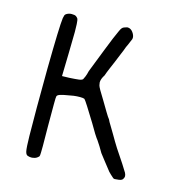

<svg xmlns="http://www.w3.org/2000/svg" viewBox="-110 -812 931 961"><g transform="rotate(15 355.5 -331.0)"><path d="M98.6 -204.1Q98.6 -291 99.6 -403.3Q102.5 -627.9 108.4 -668.9Q110.4 -679.7 112.3 -684.6Q114.3 -689.5 121.1 -693.4Q132.8 -700.2 146.5 -700.2Q149.4 -700.2 159.7 -699.2Q169.9 -698.2 178.7 -686.5Q182.6 -679.7 183.6 -657.7Q184.6 -635.7 184.6 -617.2Q184.6 -579.1 182.6 -507.8L179.7 -387.7L217.8 -388.7Q251 -390.6 266.1 -392.6Q281.2 -394.5 286.1 -400.4Q288.1 -403.3 293.5 -416Q298.8 -428.7 302.7 -446.3Q320.3 -491.2 350.6 -568.8Q380.9 -646.5 395.5 -676.8Q401.4 -690.4 406.2 -695.8Q411.1 -701.2 417 -703.1Q420.9 -704.1 426.3 -706.1Q431.6 -708 435.5 -708Q451.2 -707 461.9 -692.4Q472.7 -677.7 472.7 -664.1Q472.7 -661.1 471.7 -657.2Q469.7 -654.3 464.4 -640.1Q459 -626 451.2 -610.4Q445.3 -592.8 434.6 -568.4Q423.8 -543.9 417 -525.4Q408.2 -504.9 398.9 -482.9Q389.6 -460.9 384.8 -446.3Q370.1 -423.8 370.1 -406.2Q370.1 -402.3 372.6 -391.1Q375 -379.9 410.2 -324.2Q427.7 -294.9 441.9 -271Q456.1 -247.1 462.9 -239.3Q466.8 -229.5 479 -210.4Q491.2 -191.4 502 -171.9Q521.5 -137.7 538.6 -110.8Q555.7 -84 585 -41Q591.8 -29.3 599.6 -17.6Q607.4 -5.9 609.4 -2Q614.3 7.8 614.3 15.6Q614.3 22.5 608.4 31.2Q602.5 40 579.1 41Q572.3 42 568.4 42Q566.4 42 563.5 41.5Q560.5 41 553.7 34.2Q549.8 31.2 543.9 25.4L532.2 13.7Q507.8 -16.6 492.7 -36.6Q477.5 -56.6 469.7 -66.4Q459 -85 452.1 -96.2Q445.3 -107.4 434.6 -123Q428.7 -129.9 415 -151.4Q401.4 -172.9 386.7 -199.2Q359.4 -244.1 340.3 -273.9Q321.3 -303.7 317.4 -306.6Q311.5 -309.6 293.9 -309.6Q291 -309.6 277.8 -309.1Q264.6 -308.6 240.2 -303.7Q210 -298.8 195.8 -294.4Q181.6 -290 178.7 -283.2Q176.8 -279.3 176.8 -242.2V-128.9Q177.7 -59.6 177.7 -24.4Q177.7 -7.8 177.2 9.3Q176.8 26.4 174.8 29.3Q165 40 154.3 43Q143.6 45.9 136.7 45.9Q127.9 45.9 119.1 43Q108.4 41 104.5 22.9Q100.6 4.9 99.6 -56.6Q98.6 -118.2 98.6 -204.1Z"/></g></svg>

Font: JasonHandwriting4
Style: Regular
Weight: 400
Version: Version 1.01.21